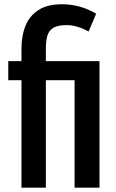

<svg xmlns="http://www.w3.org/2000/svg" viewBox="-20 -850 540 895"><path d="M80.1 24.9V-476.1H18.6V-564.9H80.1V-624Q80.1 -683.6 98.9 -730Q117.7 -776.4 159.2 -803.2Q200.7 -830.1 268.6 -830.1Q354.5 -830.1 428.2 -786.1L393.1 -703.1Q338.9 -732.9 290.5 -732.9Q247.1 -732.9 226.6 -719Q206.1 -705.1 200 -680.7Q193.8 -656.2 193.8 -625V-564.9H443.8V24.9H327.6V-476.1H193.8V24.9Z"/></svg>

Font: BIZ UDGothic
Style: Bold
Weight: 700
Monospace: yes
Designer: TypeBank Co., Ltd.
Foundry: Morisawa Inc.
Version: Version 1.05